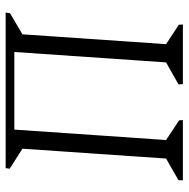

<svg xmlns="http://www.w3.org/2000/svg" viewBox="-14 -638 652 663"><g transform="rotate(-90 311.5 -306.0)"><path d="M21 0V-15L96 -58L130 -554L61 -598L63 -612H600L598 -597L525 -554L491 -58L558 -14L559 0H353L352 -15L428 -58L464 -582H196L160 -58L228 -13L229 0Z"/></g></svg>

Font: Ancizar Serif Light
Style: Italic
Weight: 300
Italic angle: -4°
Designer: Cesar Puertas, Viviana Monsalve, Julian Moncada, Julian Prieto, Jose Castro, Felipe Aragon, Mariel Hernandez, Sara Alarc
Version: Version 8.100